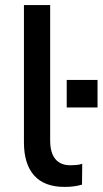

<svg xmlns="http://www.w3.org/2000/svg" viewBox="-20 -725 403 754"><path d="M233 9Q154 9 114 -36Q74 -81 74 -166V-705H177V-173Q177 -141 186 -119.5Q195 -98 212.5 -87Q230 -76 256 -76Q268 -76 280 -77Q292 -78 303 -82L302 0Q285 5 268.5 7Q252 9 233 9ZM242 -303V-411H363V-303Z"/></svg>

Font: Nunito Sans 11pt SemiBold
Style: Regular
Weight: 600
Version: Version 3.101;gftools[0.9.27]